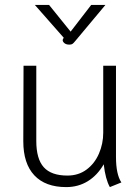

<svg xmlns="http://www.w3.org/2000/svg" viewBox="-20 -753 570 783"><path d="M75 -177 76 -485H128V-178Q128 -105 158.5 -71Q189 -37 255 -37Q300 -37 333 -61.5Q366 -86 383.5 -126.5Q401 -167 401 -212V-485H453V-113Q453 -42 475 -9L428 10Q410 -22 403 -83Q377 -38 338 -14Q299 10 250 10Q165 10 120 -38Q75 -86 75 -177ZM237 -594 240 -599 122 -733H180L268 -624L352 -733H410L288 -587Q280 -577 275.5 -574Q271 -571 263 -571Q248 -571 240.5 -579Q233 -587 237 -594Z"/></svg>

Font: Niramit ExtraLight
Style: Regular
Weight: 200
Designer: Katatrad Aksorn Co.,Ltd.
Foundry: Cadson Demak Co.,Ltd.
Version: Version 1.000; ttfautohint (v1.6)